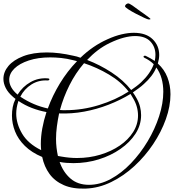

<svg xmlns="http://www.w3.org/2000/svg" viewBox="-30 -1030 1018 1124"><path d="M473 74Q397 77 344 54Q291 31 260 -11.5Q229 -54 217 -111Q155 -137 115.5 -176Q76 -215 58 -261Q40 -307 40 -353Q40 -379 44.5 -403Q49 -427 60 -449L61 -451Q57 -454 53 -457Q49 -460 45 -464Q17 -488 3.5 -515Q-10 -542 -10 -568Q-10 -609 19.5 -644Q49 -679 106 -701Q163 -723 244 -723Q315 -723 398 -704Q409 -702 420 -699Q431 -696 441 -692Q476 -726 516 -753.5Q556 -781 599 -800Q643 -820 682 -829Q721 -838 753 -838Q825 -838 863.5 -800.5Q902 -763 902 -708Q902 -685 894 -658Q932 -624 950 -577.5Q968 -531 968 -478Q968 -408 941 -332.5Q914 -257 866.5 -186Q819 -115 756.5 -57.5Q694 0 621.5 35.5Q549 71 473 74ZM738 -503Q754 -514 768.5 -525Q783 -536 796 -548Q850 -599 870 -654Q847 -677 815 -692Q810 -695 810 -698Q810 -701 814 -703Q818 -705 823 -703Q838 -696 851 -688.5Q864 -681 876 -673Q878 -682 879 -691.5Q880 -701 880 -709Q880 -756 850 -787.5Q820 -819 761 -819Q731 -819 694.5 -809.5Q658 -800 614 -779Q576 -761 542.5 -735.5Q509 -710 480 -679Q554 -651 623 -606Q692 -561 738 -503ZM250 -395Q277 -470 320.5 -541.5Q364 -613 421 -672L397 -678Q362 -687 328.5 -690.5Q295 -694 264 -694Q193 -694 138.5 -676Q84 -658 54 -628.5Q24 -599 24 -563Q24 -541 36 -519Q48 -497 73 -476Q102 -523 149 -549.5Q196 -576 252 -571Q259 -570 259 -566Q259 -559 248 -559Q196 -562 154 -535.5Q112 -509 89 -464L92 -462Q166 -413 250 -395ZM354 -385Q453 -385 550 -415Q647 -445 723 -494Q678 -552 608 -593.5Q538 -635 462 -660Q412 -602 376.5 -531Q341 -460 321 -386Q329 -385 337.5 -385Q346 -385 354 -385ZM491 52Q555 52 618 18Q681 -16 736.5 -74Q792 -132 834.5 -203Q877 -274 901.5 -349.5Q926 -425 926 -493Q926 -534 916 -570Q906 -606 885 -635Q875 -610 856.5 -585.5Q838 -561 812 -538Q798 -525 781.5 -513Q765 -501 748 -489Q754 -481 759.5 -472Q765 -463 770 -454Q784 -429 790 -404.5Q796 -380 796 -356Q796 -298 763.5 -247.5Q731 -197 675 -158Q619 -119 548 -97Q477 -75 400 -75Q380 -75 359.5 -76.5Q339 -78 319 -82Q340 -22 382.5 15Q425 52 491 52ZM421 -105Q493 -105 557.5 -124.5Q622 -144 671.5 -178Q721 -212 749.5 -257Q778 -302 778 -354Q778 -380 770.5 -406.5Q763 -433 746 -460L734 -480Q675 -444 605.5 -417Q536 -390 462.5 -376.5Q389 -363 316 -366Q308 -328 303 -290Q298 -252 298 -217Q298 -190 301 -165Q304 -140 309 -117L332 -113Q355 -109 377 -107Q399 -105 421 -105ZM211 -151Q210 -160 209.5 -168.5Q209 -177 209 -187Q209 -231 217.5 -278Q226 -325 242 -374Q198 -382 156.5 -398Q115 -414 78 -439L76 -433Q65 -398 65 -365Q65 -306 99.5 -247.5Q134 -189 211 -151ZM841 -916Q835 -916 813.5 -926Q792 -936 766 -949.5Q740 -963 721 -975.5Q702 -988 702 -993Q702 -1000 708.5 -1005Q715 -1010 721 -1010Q727 -1010 745.5 -997.5Q764 -985 793 -963Q801 -958 814.5 -948Q828 -938 839.5 -929.5Q851 -921 851 -919Q851 -916 841 -916Z"/></svg>

Font: Mea Culpa
Style: Regular
Weight: 400
Designer: Robert E. Leuschke
Foundry: Robert E. Leuschke
Version: Version 1.010; ttfautohint (v1.8.3)